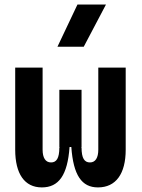

<svg xmlns="http://www.w3.org/2000/svg" viewBox="-20 -815 626 845"><path d="M411.1 9.8C490.2 9.8 533.2 -50.3 533.2 -156.2V-517.6H412.6V-156.2C412.6 -120.6 399.9 -100.1 376 -100.1C351.6 -100.1 338.9 -118.2 338.9 -166L336.9 -168H338.9V-419.9H241.2V-168H243.2L241.2 -166C241.2 -118.2 228.5 -100.1 204.6 -100.1C180.2 -100.1 167.5 -120.6 167.5 -156.2V-517.6H46.9V-156.2C46.9 -50.3 87.9 9.8 164.1 9.8C238.3 9.8 277.3 -43.5 286.1 -168H293.9C302.7 -43.5 339.8 9.8 411.1 9.8ZM232.9 -609.4H348.6L446.3 -794.9H320.8Z"/></svg>

Font: Cascadia Code NF SemiBold
Style: Regular
Weight: 600
Monospace: yes
Designer: Aaron Bell
Foundry: Saja Typeworks
Version: Version 2404.023